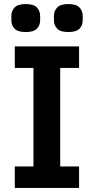

<svg xmlns="http://www.w3.org/2000/svg" viewBox="-20 -927 463 947"><path d="M53 0V-106H145V-592H53V-698H370V-592H277V-106H370V0ZM107 -769Q68 -769 52 -785.5Q36 -802 36 -827V-848Q36 -873 52 -890Q68 -907 107 -907Q146 -907 162 -890Q178 -873 178 -848V-827Q178 -802 162 -785.5Q146 -769 107 -769ZM317 -769Q278 -769 262 -785.5Q246 -802 246 -827V-848Q246 -873 262 -890Q278 -907 317 -907Q356 -907 372 -890Q388 -873 388 -848V-827Q388 -802 372 -785.5Q356 -769 317 -769Z"/></svg>

Font: IBM Plex Sans Thai SemiBold
Style: Regular
Weight: 600
Designer: Mike Abbink, Paul van der Laan, Pieter van Rosmalen, Ben Mitchell, Mark Frömberg
Foundry: Bold Monday
Version: Version 1.1